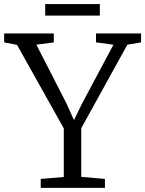

<svg xmlns="http://www.w3.org/2000/svg" viewBox="-29 -904 699 924"><path d="M278 -52V-286L53 -688L-9 -700V-743H230V-700L146 -689L291 -406L327 -326L366 -406L517 -689L433 -700V-743H650V-700L584 -689L362 -287V-53L476 -43V0H167V-43ZM451.5 -884.5V-829H188.5V-884.5Z"/></svg>

Font: Merriweather Light 18pt Light
Style: Regular
Weight: 300
Version: Version 2.100